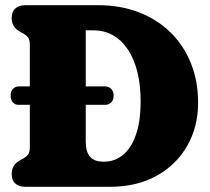

<svg xmlns="http://www.w3.org/2000/svg" viewBox="-20 -720 808 740"><path d="M21 -352Q21 -367.5 30 -377.2Q39 -387 52.5 -387H385.5Q399.5 -387 408.8 -377.2Q418 -367.5 418 -352Q418 -335 408.8 -325.5Q399.5 -316 385.5 -316H51.5Q38 -316 29.5 -325.5Q21 -335 21 -352ZM25 -49Q25 -84.5 56 -101.5L71 -110Q85 -118 90 -127.2Q95 -136.5 95 -153V-547Q95 -563.5 90 -572.8Q85 -582 71 -590L56 -598.5Q25 -615.5 25 -651Q25 -674.5 38.8 -687.2Q52.5 -700 78.5 -700H358Q444.5 -700 515.5 -672.5Q586.5 -645 637.5 -594.8Q688.5 -544.5 716 -475.8Q743.5 -407 743.5 -324.5Q743.5 -231 701.5 -157.8Q659.5 -84.5 583.2 -42.2Q507 0 403 0H78.5Q52.5 0 38.8 -12.8Q25 -25.5 25 -49ZM382.5 -97Q421 -97 452.8 -122Q484.5 -147 503.2 -198.8Q522 -250.5 522 -330Q522 -391 509.8 -441.2Q497.5 -491.5 473.8 -527.8Q450 -564 416.5 -583.5Q383 -603 340 -603H310.5V-175.5Q310.5 -134 327.5 -115.5Q344.5 -97 376.5 -97Z"/></svg>

Font: Fraunces 144pt S100 Black
Style: Regular
Weight: 900
Version: Version 1.000